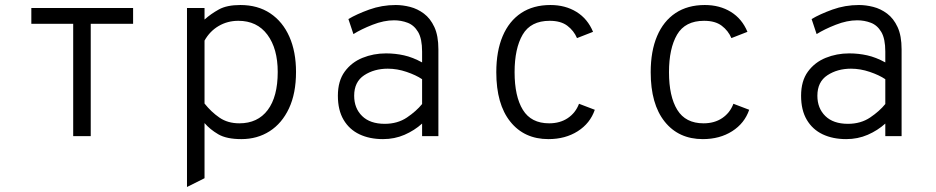

<svg xmlns="http://www.w3.org/2000/svg" viewBox="-20 -543 3736 766"><path d="M272 0V-448H105V-511H511V-448H342V0Z M726 203V-511H796V-465Q821 -487.5 853 -505.2Q885 -523 939 -523Q1008.5 -523 1058.2 -489.8Q1108 -456.5 1134.5 -396.5Q1161 -336.5 1161 -256Q1161 -170.5 1133 -110.8Q1105 -51 1055.8 -19.5Q1006.5 12 943 12Q884 12 851 -7.2Q818 -26.5 796 -52V168ZM935 -51Q1008 -51 1048 -104Q1088 -157 1088 -256Q1088 -349 1046.8 -404.5Q1005.5 -460 931 -460Q887.5 -460 852.2 -439.2Q817 -418.5 796 -381V-130Q822.5 -96.5 855.5 -73.8Q888.5 -51 935 -51Z M1508 12Q1454.5 12 1414 -7.2Q1373.5 -26.5 1350.8 -65Q1328 -103.5 1328 -161Q1328 -220 1355.2 -257.2Q1382.5 -294.5 1426.2 -312.2Q1470 -330 1520 -330Q1557 -330 1591.8 -322.2Q1626.5 -314.5 1664 -294V-337Q1664 -388.5 1648 -415.5Q1632 -442.5 1606.2 -452.2Q1580.5 -462 1552 -462Q1511.5 -462 1466.2 -444.2Q1421 -426.5 1390 -407L1370 -467Q1402.5 -486.5 1453 -504.8Q1503.5 -523 1559 -523Q1586.5 -523 1616 -515.5Q1645.5 -508 1671.2 -488.8Q1697 -469.5 1713 -435Q1729 -400.5 1729 -346V0H1664V-50Q1633.5 -22.5 1593.8 -5.2Q1554 12 1508 12ZM1515 -49Q1566 -49 1603.5 -74.2Q1641 -99.5 1664 -128V-227Q1639.5 -243.5 1602 -256.2Q1564.5 -269 1527 -269Q1473 -269 1433 -242.8Q1393 -216.5 1393 -161Q1393 -111 1424.8 -80Q1456.5 -49 1515 -49Z M2168 12Q2071.5 12 2015.8 -57.8Q1960 -127.5 1960 -255Q1960 -339 1985.5 -399Q2011 -459 2059.2 -491Q2107.5 -523 2176 -523Q2235.5 -523 2280 -495.5Q2324.5 -468 2346 -416L2282 -391Q2269.5 -420.5 2243.5 -440.2Q2217.5 -460 2173 -460Q2097.5 -460 2065.2 -404.8Q2033 -349.5 2033 -255Q2033 -158.5 2066 -104.8Q2099 -51 2171 -51Q2214.5 -51 2245.5 -72Q2276.5 -93 2290 -129L2353 -105Q2334.5 -51 2285 -19.5Q2235.5 12 2168 12Z M2784 12Q2687.5 12 2631.8 -57.8Q2576 -127.5 2576 -255Q2576 -339 2601.5 -399Q2627 -459 2675.2 -491Q2723.5 -523 2792 -523Q2851.5 -523 2896 -495.5Q2940.5 -468 2962 -416L2898 -391Q2885.5 -420.5 2859.5 -440.2Q2833.5 -460 2789 -460Q2713.5 -460 2681.2 -404.8Q2649 -349.5 2649 -255Q2649 -158.5 2682 -104.8Q2715 -51 2787 -51Q2830.5 -51 2861.5 -72Q2892.5 -93 2906 -129L2969 -105Q2950.5 -51 2901 -19.5Q2851.5 12 2784 12Z M3356 12Q3302.5 12 3262 -7.2Q3221.5 -26.5 3198.8 -65Q3176 -103.5 3176 -161Q3176 -220 3203.2 -257.2Q3230.5 -294.5 3274.2 -312.2Q3318 -330 3368 -330Q3405 -330 3439.8 -322.2Q3474.5 -314.5 3512 -294V-337Q3512 -388.5 3496 -415.5Q3480 -442.5 3454.2 -452.2Q3428.5 -462 3400 -462Q3359.5 -462 3314.2 -444.2Q3269 -426.5 3238 -407L3218 -467Q3250.5 -486.5 3301 -504.8Q3351.5 -523 3407 -523Q3434.5 -523 3464 -515.5Q3493.5 -508 3519.2 -488.8Q3545 -469.5 3561 -435Q3577 -400.5 3577 -346V0H3512V-50Q3481.5 -22.5 3441.8 -5.2Q3402 12 3356 12ZM3363 -49Q3414 -49 3451.5 -74.2Q3489 -99.5 3512 -128V-227Q3487.5 -243.5 3450 -256.2Q3412.5 -269 3375 -269Q3321 -269 3281 -242.8Q3241 -216.5 3241 -161Q3241 -111 3272.8 -80Q3304.5 -49 3363 -49Z"/></svg>

Font: Overpass Mono Light
Style: Regular
Weight: 300
Monospace: yes
Designer: Delve Withrington, Dave Bailey
Foundry: Delve Fonts LLC
Version: Version 4.000